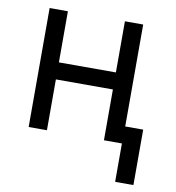

<svg xmlns="http://www.w3.org/2000/svg" viewBox="-81 -618 796 867"><g transform="rotate(10 317.0 -184.0)"><path d="M160.5 -545.5V-311.1H421.9V-545.5H505.7V0H421.9V-233H160.5V0H76.7V-545.5ZM588.1 -78.1V176.1H504.3V-78.1Z"/></g></svg>

Font: Inter Zeller
Style: Regular
Weight: 400
Designer: Rasmus Andersson; Joe Bland
Foundry: zeller
Version: Version 3.015;git-dec3a8cb1